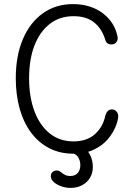

<svg xmlns="http://www.w3.org/2000/svg" viewBox="-20 -735 648 937"><path d="M338 15Q272 15 220 -12Q168 -39 131.5 -88Q95 -137 76 -204.5Q57 -272 57 -353Q57 -462 91.5 -543.5Q126 -625 189 -670Q252 -715 336 -715Q381 -715 418 -703Q455 -691 483.5 -669Q512 -647 530 -617.5Q548 -588 554 -554Q556 -539 547.5 -528.5Q539 -518 523 -518Q514 -518 506 -522.5Q498 -527 494 -540Q478 -594 440 -625Q402 -656 339 -656Q271 -656 222.5 -618Q174 -580 148 -512.5Q122 -445 122 -353Q122 -262 148 -192.5Q174 -123 222.5 -84Q271 -45 339 -45Q404 -45 443.5 -80.5Q483 -116 494 -171Q498 -185 506 -193Q514 -201 526 -201Q539 -201 548 -191.5Q557 -182 557 -167Q556 -146 543.5 -115.5Q531 -85 505.5 -55Q480 -25 438.5 -5Q397 15 338 15ZM324 182Q302 182 280 174.5Q258 167 243 154Q228 141 228 125Q228 111 237 104Q246 97 256 97Q264 97 269 99.5Q274 102 279 106Q287 113 297.5 118.5Q308 124 322 124Q346 124 359 109.5Q372 95 372 71Q372 47 359.5 29.5Q347 12 323 12Q310 12 303 3.5Q296 -5 296 -15Q296 -26 305 -33Q314 -40 330 -40Q358 -40 381 -24Q404 -8 418.5 19Q433 46 433 80Q433 110 419 133Q405 156 380.5 169Q356 182 324 182Z"/></svg>

Font: National Park Light
Style: Regular
Weight: 300
Designer: Andrea Herstowski, Ben Hoepner
Version: Version 1.009